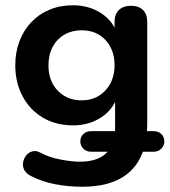

<svg xmlns="http://www.w3.org/2000/svg" viewBox="-20 -519 644 729"><path d="M293 190Q239 190 189.5 180.5Q140 171 97 149Q78 139 71.5 125Q65 111 68 96Q71 81 80.5 70Q90 59 103.5 55.5Q117 52 132 60Q167 79 211 87Q255 95 283 95Q324 95 352 83Q380 71 396 48L402 57H325Q308 57 296.5 45.5Q285 34 285 18Q285 1 296.5 -10Q308 -21 325 -21H424L413 6Q415 -4 416 -13Q417 -22 417 -34V-154H425Q411 -104 364.5 -73.5Q318 -43 257 -43Q192 -43 142.5 -72.5Q93 -102 65.5 -154Q38 -206 38 -271Q38 -320 53.5 -361.5Q69 -403 98 -434Q127 -465 167.5 -482Q208 -499 257 -499Q318 -499 364.5 -468.5Q411 -438 425 -388H415V-436Q415 -465 431.5 -481Q448 -497 477 -497Q507 -497 523 -481Q539 -465 539 -436V-49Q539 -31 537.5 -16Q536 -1 534 13L526 -21H564Q581 -21 592.5 -10Q604 1 604 18Q604 34 592.5 45.5Q581 57 564 57H504L526 47Q503 119 444.5 154.5Q386 190 293 190ZM290 -138Q327 -138 355 -155Q383 -172 399 -202Q415 -232 415 -271Q415 -330 380.5 -367Q346 -404 290 -404Q253 -404 224.5 -387.5Q196 -371 180 -341Q164 -311 164 -271Q164 -211 199.5 -174.5Q235 -138 290 -138Z"/></svg>

Font: Nunito ExtraLight
Style: Bold
Weight: 700
Version: Version 3.602